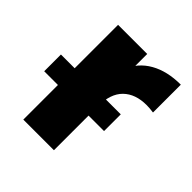

<svg xmlns="http://www.w3.org/2000/svg" viewBox="-154 -661 774 774"><g transform="rotate(45 232.5 -274.5)"><path d="M93.3 -540.3H259.4V-384.7L235.1 -429.4Q258.7 -488 312.1 -518.3Q365.6 -548.6 442.7 -548.6V-389.9Q419.7 -393 403.8 -393Q340 -393 303.9 -357.7Q267.8 -322.3 267.8 -251V0H93.3ZM15 -292.8H356.1V-197.4H15Z"/></g></svg>

Font: iiserrat Thin
Style: Regular
Weight: 100
Designer: Akira Ohta
Foundry: Akira Ohta
Version: Version 1.200;Glyphs 3.3.1 (3343)